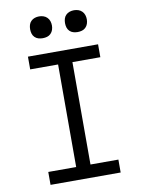

<svg xmlns="http://www.w3.org/2000/svg" viewBox="-101 -1016 802 1084"><g transform="rotate(-10 300.0 -474.0)"><path d="M99 0V-74H259V-662H99V-735H501V-661H341V-74H501V0ZM400 -823Q387 -823 375 -826.5Q363 -830 354 -839Q345 -848 341.5 -860Q338 -872 338 -885Q338 -898 341.5 -910Q345 -922 354 -931Q363 -940 375 -944Q387 -948 400 -948Q413 -948 425 -944Q437 -940 446 -931Q455 -922 459 -910Q463 -898 463 -885Q463 -872 459 -860Q455 -848 446 -839Q437 -830 425 -826.5Q413 -823 400 -823ZM200 -823Q187 -823 175 -826.5Q163 -830 154 -839Q145 -848 141.5 -860Q138 -872 138 -885Q138 -898 141.5 -910Q145 -922 154 -931Q163 -940 175 -944Q187 -948 200 -948Q213 -948 225 -944Q237 -940 246 -931Q255 -922 259 -910Q263 -898 263 -885Q263 -872 259 -860Q255 -848 246 -839Q237 -830 225 -826.5Q213 -823 200 -823Z"/></g></svg>

Font: Iosevka Custom Extended
Style: Regular
Weight: 400
Width: 7
Monospace: yes
Designer: Belleve Invis
Foundry: Belleve Invis
Version: Version 11.2.4; ttfautohint (v1.8.4)